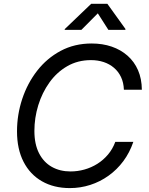

<svg xmlns="http://www.w3.org/2000/svg" viewBox="-20 -962 770 992"><path d="M340.8 9.8Q258.3 9.8 196.8 -25.4Q135.3 -60.5 101.6 -126.2Q67.9 -191.9 67.9 -283.2Q67.9 -369.1 94.7 -450.4Q121.6 -531.7 171.9 -596.4Q222.2 -661.1 293.5 -699.2Q364.7 -737.3 453.6 -737.3Q509.8 -737.3 556.9 -721.2Q604 -705.1 638.9 -674.3Q673.8 -643.6 693.1 -599.4Q712.4 -555.2 712.9 -498.5H620.1Q618.7 -535.6 605.2 -564Q591.8 -592.3 568.8 -611.8Q545.9 -631.3 515.6 -641.4Q485.4 -651.4 450.2 -651.4Q381.8 -651.4 327.6 -620.1Q273.4 -588.9 235.6 -536.1Q197.8 -483.4 177.7 -418.2Q157.7 -353 157.7 -285.6Q157.7 -217.3 181.6 -170.4Q205.6 -123.5 247.6 -99.9Q289.6 -76.2 344.2 -76.2Q381.3 -76.2 416.7 -86.2Q452.1 -96.2 483.2 -115.7Q514.2 -135.3 538.1 -163.6Q562 -191.9 575.7 -229H668.9Q649.9 -173.3 617.2 -129.4Q584.5 -85.4 540.8 -54.2Q497.1 -22.9 446.3 -6.6Q395.5 9.8 340.8 9.8ZM400.4 -807.6H314L314.9 -812L451.2 -942.4H534.7L628.4 -812L627.4 -807.6H540L485.4 -893.1Z"/></svg>

Font: Adwaita Sans
Style: Italic
Weight: 400
Italic angle: -9.39999°
Designer: Rasmus Andersson
Foundry: rsms
Version: Version 4.001;git-9221beed3